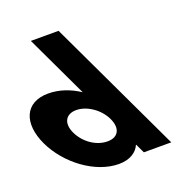

<svg xmlns="http://www.w3.org/2000/svg" viewBox="-281 -998 1115 1152"><g transform="rotate(-20 276.5 -422.5)"><path d="M-98 -256C-27.1 -106 135.1 15 285.1 15C355.1 15 400.4 -16 418.6 -58H420.6L448 0H623L216.4 -860H39.4L226.6 -464C165.3 -505 97.4 -528 28.4 -528C-121.6 -528 -168.9 -406 -98 -256ZM90 -256C56.4 -327 85.8 -377 152.8 -377C218.8 -377 295.4 -327 329 -256C362.1 -186 335.7 -136 266.7 -136C194.7 -136 123.1 -186 90 -256Z"/></g></svg>

Font: Hussar
Style: BdOpOblFive
Weight: 700
Foundry: Cannot Into Space Fonts
Version: Version 2.00